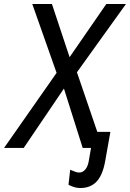

<svg xmlns="http://www.w3.org/2000/svg" viewBox="-28 -745 654 967"><path d="M317 185.5 325.5 110Q343 117.5 353 120.8Q363 124 370.5 124Q388.5 124 401.2 109Q414 94 418.5 69L430.5 0H388.5L294 -299L91.5 0H-7.5L257 -378L134.5 -725H233.5L322.5 -457L507.5 -725H606.5L359.5 -381L462 -81H528L501.5 68Q489 137 458.5 169.5Q428 202 376 202Q347.5 202 317 185.5Z"/></svg>

Font: JuliaMono
Style: Italic
Weight: 400
Italic angle: -9°
Monospace: yes
Designer: cormullion
Foundry: corm
Version: Version 0.057; ttfautohint (v1.8.4)